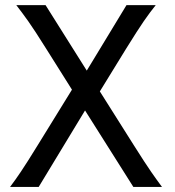

<svg xmlns="http://www.w3.org/2000/svg" viewBox="-20 -733 687 753"><path d="M161.1 -542Q137.7 -579.6 120.8 -605.2Q104 -630.9 90.8 -649.7Q77.6 -668.5 66.7 -682.9Q55.7 -697.3 43.9 -712.9H158.7L320.3 -456.1L476.1 -712.9H590.8Q579.6 -698.7 568.6 -684.3Q557.6 -669.9 544.4 -650.6Q531.2 -631.3 514.4 -605.2Q497.6 -579.1 474.6 -542L371.6 -374.5L504.4 -164.1Q528.3 -126 544.7 -101.1Q561 -76.2 573 -58.8Q585 -41.5 594.5 -28.3Q604 -15.1 615.2 0H502.9L313.5 -299.8L131.8 0H19.5Q31.2 -15.6 41 -29.3Q50.8 -43 62.5 -60.5Q74.2 -78.1 90.1 -103Q106 -127.9 129.4 -166L262.2 -381.3Z"/></svg>

Font: Andika Phon
Style: Regular
Weight: 400
Designer: Victor Gaultney, Annie Olsen, Julie Remington, Don Collingsworth, Eric Hays, Becca Hirsbrunner
Foundry: SIL International
Version: Version 5.000